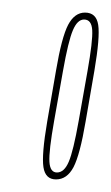

<svg xmlns="http://www.w3.org/2000/svg" viewBox="-20 -699 177 305"><path d="M69 -414Q52 -414 49 -433.5Q46 -453 55 -506L69 -587Q78 -640 88.2 -659.5Q98.5 -679 115 -679Q133 -679 136 -659.5Q139 -640 130 -587L116 -506Q107 -453 96.8 -433.5Q86.5 -414 69 -414ZM70.5 -425Q82 -425 89.2 -442Q96.5 -459 105 -507L119 -586Q127.5 -634 126.5 -651Q125.5 -668 113.5 -668Q103 -668 95.8 -651Q88.5 -634 80 -586L66 -507Q57.5 -459 58.5 -442Q59.5 -425 70.5 -425Z"/></svg>

Font: Anybody UltraCondensed Thin
Style: Italic
Weight: 100
Width: 1
Italic angle: -10°
Designer: Tyler Finck
Foundry: Etcetera Type Company
Version: Version 1.010; ttfautohint (v1.8.3) -l 8 -r 50 -G 200 -x 14 